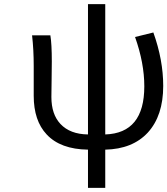

<svg xmlns="http://www.w3.org/2000/svg" viewBox="-20 -715 814 934"><path d="M637 -535 726 -557Q774 -423 774 -297Q774 -152 699 -70Q625 10 492 13V199H408V13Q274 11 207 -61Q144 -128 144 -249V-394Q144 -474 136 -543H225Q232 -502 232 -416Q232 -363 231 -321Q230 -279 230 -243Q230 -159 274 -112Q321 -62 408 -61V-695H492V-61Q682 -67 682 -295Q682 -408 637 -535Z"/></svg>

Font: Source Han Sans Regular
Style: Regular
Weight: 400
Designer: Ryoko NISHIZUKA  (kana & ideographs); Paul D. Hunt (Latin, Greek & Cyrillic); Wenlong ZHANG  (bopomofo); Sandoll Communi
Foundry: Adobe Systems Incorporated
Version: Version 1.00 January 18, 2024, initial release